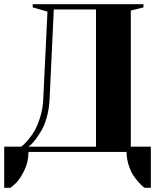

<svg xmlns="http://www.w3.org/2000/svg" viewBox="-30 -720 750 910"><path d="M225 -675 205 -250Q203 -205 192 -165.5Q181 -126 166.5 -101.5Q152 -77 138 -58.5Q124 -40 114 -32L105 -25H425V-675ZM-10 -25H70Q74 -28 80.5 -33Q87 -38 104 -58Q121 -78 134.5 -101.5Q148 -125 160.5 -165Q173 -205 175 -250L195 -665L125 -685V-700H650V-685L590 -670V-25H685V170H655Q652 168 646 163Q640 158 625.5 142Q611 126 599.5 107.5Q588 89 579 60Q570 31 570 0H105Q105 49 83.5 91.5Q62 134 41 152L20 170H-10Z"/></svg>

Font: Yeseva One
Style: Regular
Weight: 400
Designer: Jovanny Lemonad
Foundry: Jovanny Lemonad
Version: Version 2.000